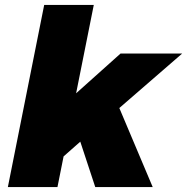

<svg xmlns="http://www.w3.org/2000/svg" viewBox="-20 -762 762 782"><path d="M722 -544 466 -322 602 0H368L307 -185L239 -125L214 0H12L160 -742H362L290 -382L471 -544Z"/></svg>

Font: TypoPRO Montserrat Alternates
Style: Italic
Weight: 800
Italic angle: -11.3°
Designer: Julieta Ulanovsky
Foundry: Julieta Ulanovsky
Version: Version 6.001